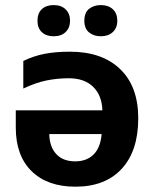

<svg xmlns="http://www.w3.org/2000/svg" viewBox="-20 -718 598 748"><path d="M272.9 -89.4Q317.9 -89.4 344.7 -116.2Q371.6 -143.1 376 -195.8H171.9Q172.9 -146 199.2 -117.7Q225.6 -89.4 272.9 -89.4ZM252.4 -516.6Q377.9 -516.6 448.2 -448.7Q518.6 -380.9 518.6 -257.3Q518.6 -130.4 454.3 -60.5Q390.1 9.3 273.9 9.3Q164.6 9.3 103 -51.3Q41.5 -111.8 41.5 -220.7V-288.1H378.9Q377 -346.7 342.8 -379.9Q308.6 -413.1 248 -413.1Q203.1 -413.1 161.1 -404.5Q119.1 -396 70.8 -373V-480.5Q110.8 -500 153.8 -508.3Q196.8 -516.6 252.4 -516.6ZM126 -637.2Q126 -666.5 143.1 -682.4Q160.2 -698.2 189 -698.2Q218.8 -698.2 235.8 -681.4Q252.9 -664.6 252.9 -637.2Q252.9 -609.9 235.8 -593.3Q218.8 -576.7 189 -576.7Q160.2 -576.7 143.1 -592.5Q126 -608.4 126 -637.2ZM308.6 -637.2Q308.6 -668.9 327.1 -683.6Q345.7 -698.2 372.6 -698.2Q402.3 -698.2 419.7 -681.9Q437 -665.5 437 -637.2Q437 -609.4 419.4 -593Q401.9 -576.7 372.6 -576.7Q345.7 -576.7 327.1 -591.6Q308.6 -606.4 308.6 -637.2Z"/></svg>

Font: Bpm'online Open Sans
Style: Bold
Weight: 700
Foundry: Ascender Corporation
Version: Version 1.10